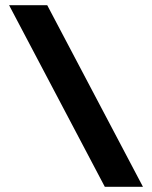

<svg xmlns="http://www.w3.org/2000/svg" viewBox="-20 -720 586 740"><path d="M15 -700 384 0H531L162 -700Z"/></svg>

Font: Glinicke Jost Bold
Style: Bold
Weight: 700
Version: Version 3.710